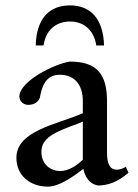

<svg xmlns="http://www.w3.org/2000/svg" viewBox="-20 -683 513 714"><path d="M338 -514C330 -569 293 -603 241 -603C187 -603 150 -570 142 -514H113C115 -614 164 -663 240 -663C316 -663 364 -614 367 -514ZM458 -41C454 -48 451 -56 448 -63C437 -56 426 -52 415 -52C388 -52 378 -74 378 -115V-306C378 -403 344 -454 240 -454C180 -445 52 -380 52 -324C52 -306 68 -293 85 -293C107 -293 128 -305 130 -329C140 -379 161 -405 203 -405C255 -405 288 -370 288 -307V-262C193 -220 41 -198 41 -96C41 -31 91 11 158 11C197 11 244 -20 290 -55C296 -26 312 2 346 7C384 6 419 -7 458 -41ZM288 -89C264 -66 234 -47 204 -47C168 -47 134 -72 134 -118C134 -170 181 -191 269 -223L288 -231Z"/></svg>

Font: Sibila
Style: Regular
Weight: 400
Designer: Stefan Peev
Foundry: Context Ltd
Version: Version 1.000